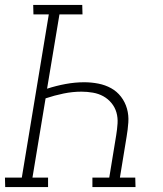

<svg xmlns="http://www.w3.org/2000/svg" viewBox="-36 -755 656 775"><path d="M-15 0 -16 -38H52L161 -697H99L98 -735H296L297 -697H204L154 -397Q191 -409 229 -416Q267 -423 304 -423Q333 -423 361 -417.5Q389 -412 412.5 -399Q436 -386 452.5 -364.5Q469 -343 476.5 -316.5Q484 -290 482 -261Q480 -232 475 -203L448 -38H510L511 0H337V-38H405L433 -209Q437 -233 438.5 -256.5Q440 -280 434 -301Q428 -322 414 -339Q400 -356 381 -366.5Q362 -377 339 -381Q316 -385 293 -385Q257 -385 220.5 -377.5Q184 -370 148 -358L95 -38H158V0Z"/></svg>

Font: Iosevka Etoile Extralight
Style: Italic
Weight: 200
Italic angle: -9°
Designer: Belleve Invis
Foundry: Belleve Invis
Version: Version 22.1.2; ttfautohint (v1.8.4)